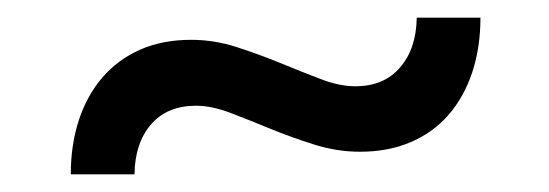

<svg xmlns="http://www.w3.org/2000/svg" viewBox="-20 -404 620 217"><path d="M381.5 -306.5Q414 -306.5 432.2 -327.8Q450.5 -349 451 -384H523Q523 -350.5 513.8 -322.5Q504.5 -294.5 487.2 -274.5Q470 -254.5 444.5 -243.5Q419 -232.5 387 -232.5Q361 -232.5 335.5 -240.5Q310 -248.5 286.2 -258.2Q262.5 -268 241 -276.2Q219.5 -284.5 201.5 -284.5Q169 -284.5 150.8 -263.5Q132.5 -242.5 132 -207H60Q60 -240.5 69.2 -268.5Q78.5 -296.5 95.8 -316.5Q113 -336.5 138.2 -347.8Q163.5 -359 196 -359Q222 -359 247.5 -350.8Q273 -342.5 296.8 -332.8Q320.5 -323 342 -314.8Q363.5 -306.5 381.5 -306.5Z"/></svg>

Font: Lato
Style: Regular
Weight: 400
Designer: Lukasz Dziedzic with Adam Twardoch and Botio Nikoltchev
Foundry: tyPoland Lukasz Dziedzic
Version: Version 2.015; 2015-08-06; http://www.latofonts.com/